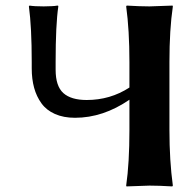

<svg xmlns="http://www.w3.org/2000/svg" viewBox="-20 -668 673 691"><path d="M180.2 -444.8C180.2 -534 183.4 -600.7 189.9 -645L189 -647.9L183.6 -647.5C180.3 -646.8 174.4 -646.2 165.8 -645.8C157.1 -645.3 147.6 -645 137.2 -645C114.4 -645 97.3 -646 85.9 -647.9L84 -645C90.8 -594.9 94.2 -528.2 94.2 -444.8V-421.9C94.2 -396.2 97.1 -372.9 102.8 -352.1C108.5 -331.2 117.3 -312.6 129.2 -296.1C141 -279.7 157.2 -266.9 177.7 -257.8C198.2 -248.7 222.3 -244.1 250 -244.1C317.4 -244.1 382.6 -265.8 445.8 -309.1V-200.2C445.8 -120.8 441.9 -54 434.1 0L435.1 2.9L518.1 0C540.9 0 568.2 1 600.1 2.9L602.1 0C593.9 -59.6 589.8 -126.3 589.8 -200.2V-444.8C589.8 -522.9 593.9 -589.7 602.1 -645L601.1 -647.9L518.1 -645C495.3 -645 467.9 -646 436 -647.9L434.1 -645C441.9 -588.1 445.8 -521.3 445.8 -444.8V-353C399.9 -323.1 348.6 -308.1 292 -308.1C254.6 -308.1 226.6 -316.4 208 -333C189.5 -349.6 180.2 -377.6 180.2 -417Z"/></svg>

Font: Linux Biolinum G
Style: Bold
Weight: 700
Designer: Philipp H. Poll
Foundry: Philipp H. Poll
Version: Version 1.1.0